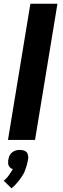

<svg xmlns="http://www.w3.org/2000/svg" viewBox="-22 -755 342 1036"><path d="M21 0 142 -735H288L167 0ZM40 261 -2 220Q3 216 7 212.5Q11 209 14.5 205Q18 201 21.5 196.5Q25 192 28 187.5Q31 183 35 177Q39 171 41 168L42 166L47 157Q43 156 40 154.5Q37 153 34.5 151Q32 149 30 146.5Q28 144 26 140.5Q24 137 23 134Q22 131 22 127.5Q22 124 22 119Q22 114 22 112L23 107Q24 102 25 97Q26 92 28 87.5Q30 83 33 78.5Q36 74 40 70Q44 66 48.5 63.5Q53 61 57.5 59Q62 57 68.5 55.5Q75 54 78 54H85Q89 54 93 54.5Q97 55 100 55.5Q103 56 107 57Q111 58 114 60Q117 62 120 64.5Q123 67 125 70Q127 73 127.5 76.5Q128 80 129 83.5Q130 87 130.5 92Q131 97 130 99L129 107Q128 115 126 122.5Q124 130 122 138Q120 146 117 153.5Q114 161 111.5 168.5Q109 176 104.5 183.5Q100 191 95.5 198Q91 205 86.5 211.5Q82 218 76 224.5Q70 231 63 239.5Q56 248 53 250L49 253Z"/></svg>

Font: Iosevka Aile Heavy
Style: Italic
Weight: 900
Italic angle: -9°
Designer: Belleve Invis
Foundry: Belleve Invis
Version: Version 31.1.0; ttfautohint (v1.8.4)